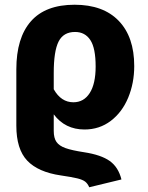

<svg xmlns="http://www.w3.org/2000/svg" viewBox="-20 -568 624 811"><path d="M493 190 357 223Q350 207 339.5 199Q329 191 307 185.5Q285 180 237 173Q141 159 95 110.5Q49 62 49 -37V-275Q49 -408 110.5 -478Q172 -548 295 -548Q416 -548 481.5 -480Q547 -412 547 -289Q547 -217 521.5 -155.5Q496 -94 448 -57.5Q400 -21 337 -21Q255 -21 207 -85V-15Q207 15 218.5 31.5Q230 48 256.5 57.5Q283 67 335 75Q407 86 443.5 112Q480 138 493 190ZM207 -260V-191Q238 -136 290 -136Q334 -136 359 -175Q384 -214 384 -287Q384 -365 361.5 -399Q339 -433 297 -433Q248 -433 227.5 -392.5Q207 -352 207 -260Z"/></svg>

Font: FiraGOUPP
Style: Bold
Weight: 700
Designer: bBox Type
Foundry: bBox Type GmbH
Version: Version 1.001